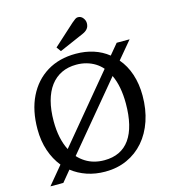

<svg xmlns="http://www.w3.org/2000/svg" viewBox="-133 -1029 1025 1150"><g transform="rotate(-15 380.0 -454.0)"><path d="M36.1 14.2 127.9 -96.2Q90.8 -142.1 70.3 -202.6Q49.8 -263.2 49.8 -335.9Q49.8 -452.1 91.3 -536.6Q132.8 -621.1 208.5 -667.5Q284.2 -713.9 387.2 -713.9Q446.3 -713.9 497.1 -697.5Q547.9 -681.2 587.9 -648.9L642.1 -713.9H722.2L631.8 -606Q669.9 -562 689.9 -501.5Q710 -440.9 710 -368.2Q710 -283.2 686 -212.6Q662.1 -142.1 618.2 -91.6Q574.2 -41 513.2 -13.4Q452.1 14.2 377.9 14.2Q316.9 14.2 264.9 -3.4Q212.9 -21 171.9 -53.2L116.2 14.2ZM390.1 -53.2Q441.9 -53.2 481.4 -72Q521 -90.8 547.6 -128.4Q574.2 -166 587.6 -221.4Q601.1 -276.9 601.1 -349.1Q601.1 -402.3 592.5 -447.3Q584 -492.2 566.9 -527.8L229 -122.1Q249 -100.1 273.9 -84.5Q298.8 -68.8 327.9 -61Q356.9 -53.2 390.1 -53.2ZM193.8 -174.8 532.2 -582Q513.2 -604 489 -618.9Q464.8 -633.8 436 -641.8Q407.2 -649.9 374 -649.9Q322.3 -649.9 281.7 -630.4Q241.2 -610.8 213.1 -573.5Q185.1 -536.1 170.4 -481.4Q155.8 -426.8 155.8 -356.9Q155.8 -302.7 165.3 -257.3Q174.8 -211.9 193.8 -174.8ZM306.6 -752 286.6 -779.8 418 -898.9Q431.2 -910.2 439.5 -916Q447.8 -921.9 457 -921.9Q476.1 -921.9 488 -906.5Q500 -891.1 500 -874Q500 -853 489 -839.6Q478 -826.2 458 -817.9Z"/></g></svg>

Font: Literata
Style: Regular
Weight: 400
Designer: Latin by Veronika Burian and Jose Scaglione. Greek by Irene Vlachou. Cyrillic by Vera Evstafieva.
Foundry: TypeTogether
Version: Version 3.002